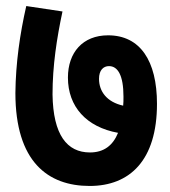

<svg xmlns="http://www.w3.org/2000/svg" viewBox="-20 -635 563 636"><path d="M500 -291C500 -434 444 -518 338 -518C254 -518 205 -461 205 -378C205 -282 266 -214 371 -195C354 -153 324 -130 278 -130C202 -130 156 -188 154 -322C154 -417 168 -508 187 -597L67 -615C46 -523 32 -426 31 -327C31 -99 139 -19 277 -19C410 -19 500 -104 500 -291ZM308 -374C308 -402 322 -416 341 -416C370 -416 389 -386 389 -315C389 -304 389 -294 388 -285C334 -297 308 -332 308 -374Z"/></svg>

Font: Noto Sans Devanagari SemiCondensed
Style: Bold
Weight: 700
Width: 4
Designer: Jelle Bosma - Monotype Design Team
Foundry: Monotype Imaging Inc.
Version: Version 2.004